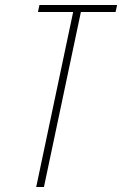

<svg xmlns="http://www.w3.org/2000/svg" viewBox="-20 -749 489 769"><path d="M125 0 273 -701H132L138 -729H449L443 -701H304L156 0Z"/></svg>

Font: Hubot Sans Condensed ExtraLight
Style: Italic
Weight: 200
Width: 3
Italic angle: -12.0243°
Designer: Deni Anggara
Foundry: GitHub, Inc., Subsidiary of Microsoft Corporation
Version: Version 2.000